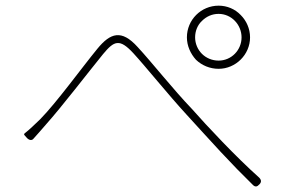

<svg xmlns="http://www.w3.org/2000/svg" viewBox="-20 -706 1020 678"><path d="M759 -170C798 -128 837 -88 873 -53C881 -45 888 -46 896 -55C904 -63 903 -71 895 -79C813 -152 710 -262 658 -321C590 -392 517 -485 466 -540C409 -603 370 -590 324 -534C269 -467 180 -344 122 -285C101 -265 85 -249 67 -235C65 -233 64 -231 67 -228L75 -219L77 -217C85 -210 93 -210 98 -216C111 -231 128 -249 142 -266C200 -331 291 -450 344 -515C383 -562 402 -571 451 -518C496 -469 572 -374 639 -301C675 -262 717 -215 759 -170ZM693 -516C678 -531 669 -552 669 -574C669 -597 678 -618 693 -632C709 -648 729 -657 752 -657C797 -657 833 -619 833 -574C833 -529 797 -492 752 -492C729 -492 708 -501 693 -516ZM830 -653C810 -674 782 -686 752 -686C690 -686 640 -636 640 -574C640 -544 653 -516 672 -495C693 -475 721 -463 752 -463C812 -463 863 -513 863 -574C863 -605 850 -633 830 -653Z"/></svg>

Font: GenSenRounded2 TW EL
Style: Regular
Weight: 250
Version: Version 2.100;PS 2.1;hotconv 16.6.51;makeotf.lib2.5.65220 DE